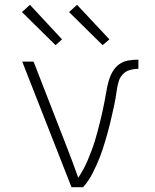

<svg xmlns="http://www.w3.org/2000/svg" viewBox="-20 -775 640 795"><path d="M324 0H276L72 -520H119L254 -173Q267 -140 279.5 -106.5Q292 -73 304 -39Q316 -57 326 -75.5Q336 -94 344 -113.5Q352 -133 359.5 -152.5Q367 -172 373 -192Q379 -212 384.5 -232.5Q390 -253 395 -273.5Q400 -294 404.5 -314.5Q409 -335 413 -355.5Q417 -376 420.5 -397Q424 -418 429.5 -438Q435 -458 445.5 -477Q456 -496 473 -508.5Q490 -521 511 -524.5Q532 -528 553 -528V-490Q535 -490 517.5 -485Q500 -480 488 -467Q476 -454 471 -436.5Q466 -419 463.5 -401Q461 -383 458 -365.5Q455 -348 451 -330.5Q447 -313 443 -295.5Q439 -278 435 -261Q431 -244 426 -226.5Q421 -209 416 -192Q411 -175 405.5 -158Q400 -141 393.5 -124.5Q387 -108 379.5 -91.5Q372 -75 364 -59Q356 -43 346 -28Q336 -13 324 0ZM405 -588 266 -725 299 -755 433 -612ZM210 -588 71 -725 104 -755 237 -612Z"/></svg>

Font: Iosevka Aile Extralight
Style: Regular
Weight: 200
Designer: Belleve Invis
Foundry: Belleve Invis
Version: Version 31.1.0; ttfautohint (v1.8.4)